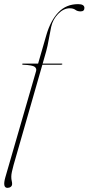

<svg xmlns="http://www.w3.org/2000/svg" viewBox="-39 -732 427 927"><path d="M68 -422.5Q68 -425 72 -425H145L185 -563.5Q205.5 -633.5 243.2 -672.8Q281 -712 338 -712Q368.5 -712 368.5 -693.5Q368.5 -677 350 -677Q335 -677 325 -684.5Q315 -692 297.5 -692Q268 -692 242 -665.2Q216 -638.5 208 -602Q202 -574.5 196.5 -542.2Q191 -510 184 -484.5L167 -425H258.5Q262 -425 262 -423Q262 -419.5 255 -419.5H165.5L26.5 65Q21.5 83.5 18.5 97.2Q15.5 111 15.5 121Q15.5 133 17.5 140.8Q19.5 148.5 19.5 156Q19.5 165 13 170Q6.5 175 -3 175Q-27.5 175 -13.5 125L135 -388Q139 -401 128.8 -409.2Q118.5 -417.5 72.5 -419.5Q68 -419.5 68 -422.5Z"/></svg>

Font: Fraunces 144pt S000 Thin
Style: Italic
Weight: 100
Italic angle: -16°
Version: Version 1.000; ttfautohint (v1.8.3)